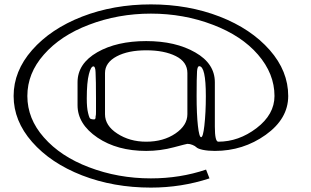

<svg xmlns="http://www.w3.org/2000/svg" viewBox="-20 -812 1415 874"><path d="M417 -363.3Q417 -448.2 415 -483.4Q414.1 -509.8 405.3 -509.8Q393.6 -509.8 384.8 -474.6Q375 -437.5 375 -363.3Q375 -321.3 380.9 -297.9Q386.7 -273.4 391.6 -271.5Q397.5 -268.6 405.3 -268.6H409.2L412.1 -269.5Q415 -272.5 415 -276.4Q415 -284.2 416 -286.1Q417 -288.1 417 -303.7V-327.1ZM917 -375Q917 -510.7 886.7 -510.7Q878.9 -510.7 877 -488.3Q875 -459 875 -375Q875 -292 880.9 -239.3Q886.7 -187.5 895.5 -187.5Q904.3 -187.5 910.2 -239.3Q917 -298.8 917 -375ZM958 -437.5V-235.4Q958 -167 973.6 -167Q1066.4 -167 1147.5 -228.5Q1229.5 -291 1229.5 -375Q1229.5 -476.6 1154.3 -563.5Q1080.1 -649.4 949.2 -699.2Q816.4 -750 667 -750Q517.6 -750 384.8 -699.2Q255.9 -650.4 179.7 -563.5Q104.5 -478.5 104.5 -375Q104.5 -271.5 179.7 -186.5Q255.9 -99.6 384.8 -50.8Q517.6 0 667 0Q799.8 0 918 -40L933.6 0Q805.7 42 667 42Q497.1 42 353.5 -13.7Q210.9 -69.3 126 -166Q42 -261.7 42 -375Q42 -488.3 126 -584Q210.9 -680.7 353.5 -736.3Q497.1 -792 667 -792Q836.9 -792 980.5 -736.3Q1123 -680.7 1208 -584Q1292 -488.3 1292 -375Q1292 -271.5 1189.5 -198.2Q1086.9 -125 958 -125Q927.7 -125 903.3 -129.9Q880.9 -134.8 874 -141.6Q868.2 -147.5 856.4 -152.3Q844.7 -157.2 833 -157.2Q830.1 -157.2 771.5 -141.6Q710 -125 645.5 -125Q513.7 -125 423.8 -185.5Q333 -247.1 333 -333V-437.5Q333 -522.5 422.9 -574.2Q511.7 -625 645.5 -625Q779.3 -625 869.1 -573.2Q958 -522.5 958 -437.5ZM833 -292V-479.5Q833 -530.3 780.3 -556.6Q727.5 -583 645.5 -583Q563.5 -583 511.7 -555.7Q458 -527.3 458 -479.5V-292Q458 -240.2 513.7 -204.1Q570.3 -167 645.5 -167Q723.6 -167 778.3 -204.1Q833 -241.2 833 -292Z"/></svg>

Font: okolaksMetalik
Style: bold
Weight: 700
Width: 7
Version: Version 0.6